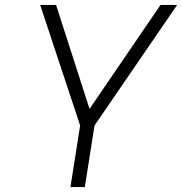

<svg xmlns="http://www.w3.org/2000/svg" viewBox="-20 -754 734 774"><path d="M264 0 303 -248 142 -734H206L341 -315L627 -734H694L361 -248L322 0Z"/></svg>

Font: Exo Thin Light
Style: Italic
Weight: 300
Italic angle: -9°
Version: Version 2.000